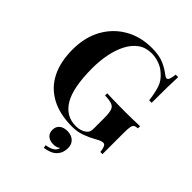

<svg xmlns="http://www.w3.org/2000/svg" viewBox="-262 -869 1259 1259"><g transform="rotate(45 367.5 -239.5)"><path d="M405 -722Q473 -722 516 -703Q559 -684 593 -657Q605 -648 613 -648Q632 -648 638 -708H661Q659 -669 658 -613.5Q657 -558 657 -466H634Q627 -526 612.5 -570.5Q598 -615 559 -647Q535 -670 499.5 -683Q464 -696 428 -696Q373 -696 334 -667.5Q295 -639 270 -590Q245 -541 233 -479.5Q221 -418 221 -352Q221 -172 270.5 -89Q320 -6 413 -6Q437 -6 455 -12Q473 -18 484 -26Q498 -36 503 -47.5Q508 -59 508 -78V-176Q508 -222 500.5 -244.5Q493 -267 471 -275Q449 -283 407 -284V-304Q428 -303 457.5 -302.5Q487 -302 519 -301.5Q551 -301 578 -301Q620 -301 655 -302Q690 -303 712 -304V-284Q693 -283 683.5 -277Q674 -271 670.5 -253Q667 -235 667 -198V0H647Q646 -17 639.5 -37Q633 -57 618 -57Q611 -57 599.5 -53.5Q588 -50 564 -36Q527 -15 486 -0.5Q445 14 400 14Q284 14 204 -29Q124 -72 83.5 -152.5Q43 -233 43 -346Q43 -460 89.5 -544Q136 -628 217.5 -675Q299 -722 405 -722ZM398 55Q434 55 457 75.5Q480 96 480 132Q480 176 452.5 205.5Q425 235 366 243L362 222Q397 217 418 203.5Q439 190 442 167Q435 174 423 178.5Q411 183 393 183Q361 183 341.5 166.5Q322 150 322 120Q322 89 342.5 72Q363 55 398 55Z"/></g></svg>

Font: Playfair Display
Style: Bold
Weight: 700
Designer: Claus Eggers Sørensen
Foundry: Claus Eggers Sørensen
Version: Version 1.203